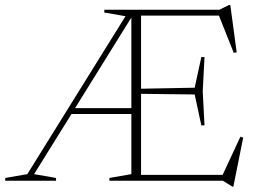

<svg xmlns="http://www.w3.org/2000/svg" viewBox="-34 -708 1003 752"><path d="M394.5 0V-11L480.5 -26V-261.5H246L99.5 -26L185.5 -11V0H-13.5V-11L73 -26L457.5 -644.5L374.5 -659V-670H825.5L863 -688.5H868L893 -503L881.5 -501L823.5 -647H518.5V-360.5L728.5 -364.5L754.5 -484.5H767L760 -350.5L767 -217H754.5L728.5 -338L518.5 -340.5V-23H838L907.5 -172.5L918.5 -169L880 23H876L839 0ZM260 -284.5H480.5V-639.5Z"/></svg>

Font: Newsreader 16pt ExtraLight
Style: Regular
Weight: 275
Designer: Hugues Gentile
Foundry: Production Type
Version: Version 1.003; ttfautohint (v1.8.3)